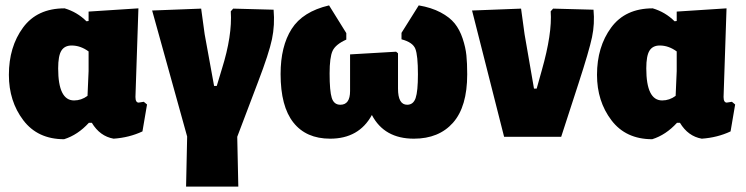

<svg xmlns="http://www.w3.org/2000/svg" viewBox="-20 -508 2770 713"><path d="M218 9Q120 9 66.5 -61.5Q13 -132 13 -230Q13 -334 65.5 -405.5Q118 -477 220 -477Q267 -463 301 -429L309 -430V-465L494 -477L483 -148Q483 -127 495 -127Q496 -127 514 -130L526 -120L509 -20Q460 3 402 7Q351 -2 321 -52H310Q269 -7 218 9ZM196 -254Q196 -135 255 -135Q282 -135 305 -152L309 -244V-317Q279 -339 246 -339Q220 -339 208 -320Q196 -301 196 -254Z M671 185 675 -1 545 -469 727 -476 740 -381 775 -189H785L804 -252Q843 -376 837 -466L846 -476L996 -472Q1001 -415 990 -362.5Q979 -310 938 -203L861 0L865 185Z M1206 7Q1117 7 1069.5 -53Q1022 -113 1022 -233Q1022 -336 1063 -400.5Q1104 -465 1202 -488L1266 -385V-361Q1226 -343 1215 -319Q1204 -295 1204 -235Q1204 -170 1212 -144.5Q1220 -119 1244 -119Q1280 -119 1280 -170V-306L1451 -316L1458 -310V-179Q1458 -119 1492 -119Q1515 -119 1523.5 -144Q1532 -169 1532 -232Q1532 -302 1522.5 -326.5Q1513 -351 1471 -362V-386L1535 -488Q1582 -480 1616 -462Q1650 -444 1668.5 -421Q1687 -398 1698 -365Q1709 -332 1712 -302.5Q1715 -273 1715 -232Q1715 -112 1662.5 -52.5Q1610 7 1517 7Q1407 7 1361 -81Q1313 7 1206 7Z M2184 -472Q2189 -420 2178.5 -370Q2168 -320 2128 -197L2064 0H1852L1733 -469L1915 -476L1928 -381L1963 -179H1973L1992 -247Q2031 -384 2025 -466L2034 -476Z M2402 9Q2304 9 2250.5 -61.5Q2197 -132 2197 -230Q2197 -334 2249.5 -405.5Q2302 -477 2404 -477Q2451 -463 2485 -429L2493 -430V-465L2678 -477L2667 -148Q2667 -127 2679 -127Q2680 -127 2698 -130L2710 -120L2693 -20Q2644 3 2586 7Q2535 -2 2505 -52H2494Q2453 -7 2402 9ZM2380 -254Q2380 -135 2439 -135Q2466 -135 2489 -152L2493 -244V-317Q2463 -339 2430 -339Q2404 -339 2392 -320Q2380 -301 2380 -254Z"/></svg>

Font: Alegreya Sans SC Black
Style: Regular
Weight: 900
Designer: Juan Pablo del Peral
Foundry: Huerta Tipografica
Version: Version 2.007